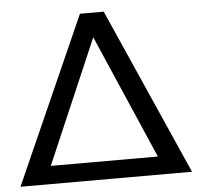

<svg xmlns="http://www.w3.org/2000/svg" viewBox="-51 -752 828 804"><g transform="rotate(-5 363.0 -350.0)"><path d="M414 -700 724 0H3L314 -700ZM137 -76H587L361 -597Z"/></g></svg>

Font: Montserrat arm
Style: Regular
Weight: 400
Designer: Julieta Ulanovsky
Foundry: Julieta Ulanovsky
Version: Version 6.000;PS 006.000;hotconv 1.0.88;makeotf.lib2.5.64775